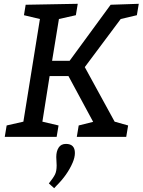

<svg xmlns="http://www.w3.org/2000/svg" viewBox="-20 -720 750 1010"><path d="M384 0 394 -60 470 -79 340 -320H241L203 -80L288 -60L278 0H5L15 -60L103 -80L190 -620L106 -640L115 -695L389 -700L379 -640L290 -620L254 -400H346L562 -695L710 -700L700 -640L615 -620L426 -367L583 -80L654 -60L644 0ZM276 106Q276 76 288.5 56.5Q301 37 327 37Q374 37 374 85Q374 108 362 136Q334 201 276 258L265 270L237 245Q261 215 269.5 197.5Q278 180 278 150Z"/></svg>

Font: Bitter
Style: Italic
Weight: 400
Italic angle: -9°
Designer: Sol Matas
Foundry: Sol Matas
Version: Version 1.001